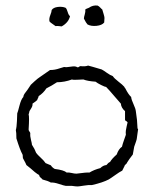

<svg xmlns="http://www.w3.org/2000/svg" viewBox="-20 -672 563 691"><path d="M355 -591Q347 -581 327.5 -579Q308 -577 295 -584Q290 -589 282 -605Q282 -610 285 -620Q288 -630 287 -638Q289 -640 300 -644Q314 -654 331 -652Q336 -650 341 -644.5Q346 -639 348 -638Q349 -634 352.5 -623Q356 -612 356 -607.5Q356 -603 355 -591ZM158 -595Q156 -605 161 -617.5Q166 -630 166 -636Q172 -645 188 -647Q204 -649 216 -644Q220 -641 223.5 -629Q227 -617 232 -614Q227 -591 202 -577Q200 -577 192.5 -578Q185 -579 180 -578Q178 -580 169.5 -585.5Q161 -591 158 -595ZM124 -395 160 -420Q169 -420 177.5 -421.5Q186 -423 196 -426.5Q206 -430 211 -431Q217 -429 234.5 -432Q252 -435 258 -430Q262 -429 264.5 -431.5Q267 -434 270 -434Q287 -432 297 -436Q306 -434 346 -422Q352 -419 364.5 -410Q377 -401 386 -398Q391 -390 406 -378.5Q421 -367 427 -360Q430 -354 431 -354Q442 -332 452 -323Q453 -313 460.5 -297Q468 -281 469 -271Q474 -241 475 -209Q477 -209 477 -207L472 -171Q471 -167 469.5 -162.5Q468 -158 466 -152.5Q464 -147 463 -144L458 -116Q444 -98 438 -88Q437 -84 432.5 -80.5Q428 -77 428 -74L420 -58Q410 -53 394 -41.5Q378 -30 371 -26Q350 -15 311 -6Q301 -7 282.5 -4Q264 -1 259 -1Q253 -1 239 -3H217Q210 -4 192 -10Q174 -16 163 -15Q153 -21 133 -26Q132 -28 126.5 -32.5Q121 -37 121 -42Q115 -45 105 -53Q100 -58 90 -66Q80 -74 75 -78Q74 -82 64 -100Q62 -102 62 -108Q62 -114 61 -116Q52 -132 39 -174Q39 -196 37 -204Q40 -214 41 -237Q42 -260 42 -264Q44 -268 50 -291.5Q56 -315 64 -323Q64 -330 73 -341Q76 -344 91 -367Q93 -369 104.5 -379.5Q116 -390 124 -395ZM430 -241V-272Q416 -284 415 -299Q410 -304 391.5 -326Q373 -348 362 -359Q358 -359 344 -366Q330 -373 324 -378Q295 -380 280 -386Q274 -386 258.5 -385Q243 -384 239 -386Q212 -376 185 -376Q167 -364 147 -354Q136 -337 119 -326Q119 -323 116.5 -318.5Q114 -314 114 -312Q109 -307 97 -299Q98 -291 92.5 -282.5Q87 -274 86 -272L85 -267Q84 -262 83 -260Q86 -253 83 -206Q83 -202 86 -198.5Q89 -195 89 -192Q88 -182 91.5 -168.5Q95 -155 95 -151Q105 -136 110 -122Q114 -116 126.5 -104.5Q139 -93 144 -85L163 -77Q168 -69 177 -64Q210 -60 220 -51Q227 -52 237.5 -49.5Q248 -47 255 -47Q292 -52 302 -51Q318 -61 341 -67Q351 -77 363 -78Q370 -87 376 -89Q382 -100 400 -116Q407 -136 419 -144Q421 -153 426 -167Q431 -181 433 -187Q432 -195 433 -202.5Q434 -210 436 -218Q438 -226 439 -231Q439 -233 438 -233Q437 -235 433.5 -236.5Q430 -238 430 -241Z"/></svg>

Font: FuturaRenner Light
Style: Regular
Weight: 300
Designer: BSozoo
Foundry: BSozoo
Version: Version 1.001;PS 001.001;hotconv 1.0.70;makeotf.lib2.5.58329